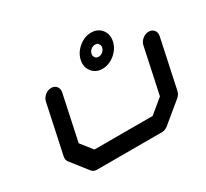

<svg xmlns="http://www.w3.org/2000/svg" viewBox="-177 -1186 1554 1451"><g transform="rotate(-30 600.0 -460.0)"><path d="M722.7 -732.9Q741.7 -732.9 758.3 -746.6Q774.9 -760.3 778.8 -779.3Q780.3 -785.2 780.3 -790Q780.3 -802.7 771 -814.5Q761.7 -826.2 742.7 -826.2Q723.1 -826.2 706.5 -812.5Q689.9 -798.8 685.5 -779.3Q684.6 -774.4 684.6 -769.5Q684.6 -756.8 693.8 -744.9Q703.1 -732.9 722.7 -732.9ZM762.2 -919.9Q819.8 -919.9 852.5 -878.9Q876 -849.1 876 -810.5Q876 -795.4 872.6 -779.3Q860.4 -721.7 810.3 -680.4Q760.3 -639.2 702.6 -639.2Q644.5 -639.2 612.3 -680.7Q588.4 -710.4 588.4 -749Q588.4 -763.7 591.8 -779.3Q604.5 -837.4 654.3 -878.7Q704.1 -919.9 762.2 -919.9ZM1107.9 -212.4Q1102.1 -183.1 1076.7 -162.6L904.8 -21Q879.9 0 850.1 0H283.2Q253.9 0 237.8 -21L126.5 -162.6Q114.3 -177.7 114.3 -197.8Q114.3 -204.6 115.7 -212.4L206.5 -637.7Q212.4 -667 237.5 -687.7Q262.7 -708.5 292 -708.5Q321.3 -708.5 337.9 -688Q349.6 -672.4 349.6 -652.8Q349.6 -645.5 348.1 -637.7L263.7 -242.2L343.3 -141.6H851.1L972.7 -242.2L1057.1 -637.7Q1063 -667 1088.1 -687.7Q1113.3 -708.5 1142.6 -708.5Q1171.9 -708.5 1188.5 -688Q1200.2 -672.4 1200.2 -652.8Q1200.2 -645.5 1198.7 -637.7Z"/></g></svg>

Font: Robtronika
Style: Italic
Weight: 400
Italic angle: -12°
Designer: GGBot
Version: 1.00